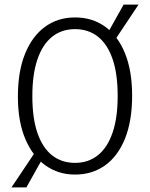

<svg xmlns="http://www.w3.org/2000/svg" viewBox="-20 -746 654 837"><path d="M556 -329Q556 -219 525 -142Q494 -65 438 -25Q382 15 307 15Q234 15 178 -25Q122 -65 90 -141Q58 -217 58 -325Q58 -434 89 -511Q120 -588 176 -629Q232 -670 307 -670Q382 -670 438 -630Q494 -590 525 -513.5Q556 -437 556 -329ZM121 -327Q121 -230 143.5 -165.5Q166 -101 207.5 -68.5Q249 -36 307 -36Q365 -36 406.5 -69Q448 -102 470.5 -167Q493 -232 493 -327Q493 -425 470.5 -489.5Q448 -554 406.5 -586.5Q365 -619 307 -619Q249 -619 207.5 -586Q166 -553 143.5 -488Q121 -423 121 -327ZM442 -594H445L519 -726H584L474 -561H471L461 -545L432 -578ZM153 -111 181 -76 173 -63H170L95 71H30L142 -96H144Z"/></svg>

Font: Intel One Mono Light
Style: Regular
Weight: 300
Monospace: yes
Designer: Fred Shallcrass
Foundry: Frere-Jones Type LLC
Version: Version 1.004